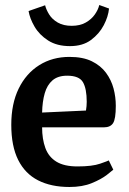

<svg xmlns="http://www.w3.org/2000/svg" viewBox="-20 -735 516 766"><path d="M257 11Q184 11 132 -15.5Q80 -42 52.5 -97Q25 -152 25 -237Q25 -321 54.5 -381.5Q84 -442 136.5 -475Q189 -508 257 -508Q311 -508 346.5 -490.5Q382 -473 403 -444.5Q424 -416 433 -382Q442 -348 442 -313Q442 -260 431 -243.5Q420 -227 395 -227H148Q148 -180 161 -144.5Q174 -109 205 -90Q236 -71 289 -71Q348 -71 379.5 -82Q411 -93 414 -95L432 -58Q428 -54 406 -37Q384 -20 346.5 -4.5Q309 11 257 11ZM148 -286 323 -294Q326 -312 326 -329Q326 -381 311 -407Q296 -433 248 -433Q211 -433 189.5 -414.5Q168 -396 158.5 -363Q149 -330 148 -286ZM259 -551Q207 -551 172 -573.5Q137 -596 118 -628.5Q99 -661 94 -691L160 -714Q164 -697 176 -677.5Q188 -658 210.5 -645Q233 -632 266 -632Q299 -632 322 -645Q345 -658 358.5 -677.5Q372 -697 376 -715L415 -701Q412 -669 394 -634.5Q376 -600 343 -575.5Q310 -551 259 -551Z"/></svg>

Font: Faustina Light SemiBold
Style: Regular
Weight: 600
Version: Version 1.200